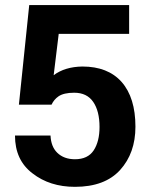

<svg xmlns="http://www.w3.org/2000/svg" viewBox="-20 -731 590 762"><path d="M180.5 -193Q182.5 -149 207 -125Q233.5 -99 277.5 -99Q328.5 -99 351.8 -134.2Q375 -169.5 375 -227Q375 -290 350 -326.5Q325 -363 274.5 -363Q233 -363 212 -348.5Q194 -336 184.5 -315.5H55L96 -711H492.5V-596.5H213L193 -432.5Q237.5 -466 307 -467Q408 -467 462.5 -406Q517.5 -343.5 517.5 -228Q517.5 -123.5 456.8 -56.5Q396 10.5 277.5 10.5Q177.5 10.5 109 -43Q39.5 -95.5 39.5 -193Z"/></svg>

Font: Roberto Sans
Style: Bold
Weight: 700
Designer: Google (font) & Cristiano Sobral (main changes)
Version: Version 1.000;October 12, 2021;FontCreator 14.0.0.2814 64-bi